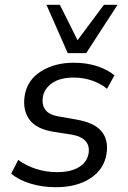

<svg xmlns="http://www.w3.org/2000/svg" viewBox="-20 -773 536 802"><path d="M213 9Q156 9 106 -6.5Q56 -22 27 -48L56 -105Q89 -81 130.5 -67.5Q172 -54 218 -54Q276 -54 310 -75Q344 -96 350 -132Q360 -197 278 -211L206 -222Q131 -234 102.5 -274Q74 -314 83 -372Q93 -438 150.5 -474.5Q208 -511 288 -511Q343 -511 387.5 -496Q432 -481 458 -458L427 -402Q401 -424 364.5 -436.5Q328 -449 288 -449Q231 -449 198 -426Q165 -403 159 -368Q154 -336 169 -315Q184 -294 223 -287L297 -274Q374 -261 404 -224.5Q434 -188 425 -131Q415 -66 358 -28.5Q301 9 213 9ZM263 -551 174 -753H230L304 -605L414 -753H471L340 -551Z"/></svg>

Font: Mulish
Style: Italic
Weight: 400
Italic angle: -9°
Designer: Vernon Adams
Foundry: Vernon Adams
Version: Version 3.603; ttfautohint (v1.8.3)